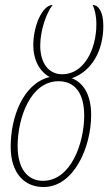

<svg xmlns="http://www.w3.org/2000/svg" viewBox="-20 -745 436 773"><path d="M155 8C278 8 347 -153 347 -282C347 -366 314 -413 269 -430C352 -459 396 -544 396 -641C396 -700 375 -725 353 -725C361 -709 368 -683 368 -648C368 -543 316 -446 231 -446C171 -446 142 -497 142 -561C142 -622 166 -692 192 -725C151 -725 114 -642 114 -563C114 -511 134 -460 180 -435C71 -408 23 -271 23 -154C23 -47 79 8 155 8ZM153 -17C93 -17 51 -63 51 -157C51 -267 101 -418 216 -418C278 -418 319 -374 319 -280C319 -168 265 -17 153 -17Z"/></svg>

Font: Noto Serif Condensed Thin
Style: Italic
Weight: 100
Width: 3
Italic angle: -12°
Designer: Monotype Design Team
Foundry: Monotype Imaging Inc.
Version: Version 2.013